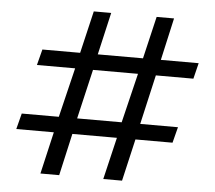

<svg xmlns="http://www.w3.org/2000/svg" viewBox="-52 -773 948 846"><g transform="rotate(5 422.0 -350.0)"><path d="M157 16 200 -170H34L52 -240H216L269 -459H100L118 -529H285L329 -716H406L363 -529H563L607 -716H684L642 -529H809V-528L792 -459H626L576 -240H743L725 -170H561L518 16H435L479 -170H282L240 16ZM297 -240H494L547 -459H348Z"/></g></svg>

Font: Lora Medium
Style: Regular
Weight: 500
Designer: Olga Karpushina, Alexei Vanyashin (Cyrillic)
Foundry: Cyreal
Version: Version 3.004